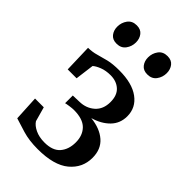

<svg xmlns="http://www.w3.org/2000/svg" viewBox="-236 -866 962 962"><g transform="rotate(45 245.0 -385.0)"><path d="M226 10Q166 10 119.8 -3.8Q73.5 -17.5 45 -27L38 -160H100L121.5 -83Q133.5 -64 161.2 -50.8Q189 -37.5 227 -37.5Q285 -37.5 311.5 -68.5Q338 -99.5 338 -149Q338 -198.5 308.8 -228Q279.5 -257.5 216 -257.5Q206 -257.5 186.8 -254.8Q167.5 -252 161 -250V-304.5L207 -306Q254 -307 286 -335.5Q318 -364 318 -415Q318 -462.5 291.5 -486.5Q265 -510.5 223.5 -510.5Q190 -510.5 164.5 -500.5Q139 -490.5 126.5 -479L113.5 -379H50.5L46 -527.5Q77 -528 103 -535.8Q129 -543.5 159.8 -551Q190.5 -558.5 237 -558.5Q328 -558.5 378 -521.8Q428 -485 428 -424Q428 -373.5 394.5 -339.5Q361 -305.5 306.5 -290Q373 -283 412.5 -248.8Q452 -214.5 452 -153.5Q452 -82.5 396.5 -36.2Q341 10 226 10ZM131.5 -643Q103.5 -643 89 -661.5Q74.5 -680 74.5 -706Q74.5 -735 91 -757.5Q107.5 -780 139 -780H140Q168 -780 182.5 -761.5Q197 -743 197 -716.5Q197 -688 180.5 -665.5Q164 -643 132.5 -643ZM349.5 -643Q321.5 -643 307 -661.5Q292.5 -680 292.5 -706Q292.5 -735 309 -757.5Q325.5 -780 357 -780H358Q386 -780 400.5 -761.5Q415 -743 415 -716.5Q415 -688 398.5 -665.5Q382 -643 350.5 -643Z"/></g></svg>

Font: Merriweather Text
Style: Regular
Weight: 400
Designer: Eben Sorkin
Foundry: Eben Sorkin
Version: Version 2.100; ttfautohint (v1.7.19-72a1) -l 8 -r 50 -G 200 